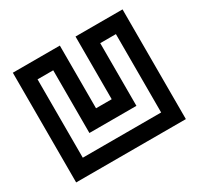

<svg xmlns="http://www.w3.org/2000/svg" viewBox="-149 -880 1097 1061"><g transform="rotate(-30 400.0 -350.0)"><path d="M750 -700H450V-300H350V-700H50V0H750ZM150 -100V-600H250V-200H550V-600H650V-100Z"/></g></svg>

Font: Mourier
Style: Regular
Weight: 400
Designer: Eric Mourier
Foundry: Velvetyne Type Foundry
Version: Version 2.000;hotconv 1.0.109;makeotfexe 2.5.65596